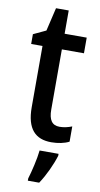

<svg xmlns="http://www.w3.org/2000/svg" viewBox="-97 -702 505 967"><g transform="rotate(10 155.5 -219.0)"><path d="M229 -74C190 -74 173 -100 173 -152V-460H286V-540H173V-659H108L80 -540L16 -510V-460H74V-147C74 -36 120 10 201 10C236 10 269 3 292 -9V-87C272 -79 250 -74 229 -74ZM248 71V61H151C147 103 130 174 119 209V221H177C206 178 234 117 248 71Z"/></g></svg>

Font: Noto Sans Sinhala Condensed Medium
Style: Regular
Weight: 500
Width: 3
Designer: Jelle Bosma - Monotype Design Team
Foundry: Monotype Imaging Inc.
Version: Version 2.006